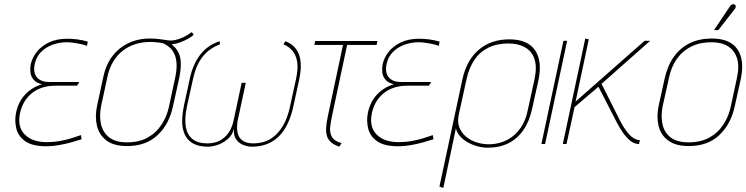

<svg xmlns="http://www.w3.org/2000/svg" viewBox="-20 -699 3623 932"><path d="M402 -476 406 -497Q382 -504 357 -507.5Q332 -511 306 -511Q255 -511 217.5 -493Q180 -475 158 -446.5Q136 -418 129 -386Q126 -370 127.5 -350Q129 -330 142 -313.5Q155 -297 184 -290Q136 -276 102.5 -240.5Q69 -205 58 -152Q50 -114 59 -76Q68 -38 102.5 -13.5Q137 11 205 11Q235 11 266 5.5Q297 0 326 -8Q355 -16 376 -23L373 -43Q374 -44 360.5 -39Q347 -34 324 -27Q301 -20 270.5 -14.5Q240 -9 207 -9Q158 -9 125.5 -27Q93 -45 80.5 -76.5Q68 -108 77 -149Q83 -178 97 -202.5Q111 -227 132.5 -245Q154 -263 183 -273Q212 -283 248 -283H354L365 -301H217Q190 -301 172.5 -312Q155 -323 149 -342Q143 -361 148 -386Q156 -424 180 -447.5Q204 -471 237 -482.5Q270 -494 305 -494Q317 -494 335.5 -491.5Q354 -489 372.5 -485Q391 -481 402 -476Z M920 -531 911 -543Q889 -527 868.5 -517.5Q848 -508 827 -504Q813 -501 797 -503Q781 -505 759 -508.5Q737 -512 703 -512Q670 -512 635.5 -502Q601 -492 570 -470Q539 -448 516 -413Q493 -378 482 -328L451 -185Q440 -131 451 -87Q462 -43 497.5 -16.5Q533 10 597 10Q689 10 745.5 -43.5Q802 -97 820 -185L850 -320Q863 -382 854.5 -420Q846 -458 813 -484Q835 -486 857.5 -494.5Q880 -503 897.5 -513.5Q915 -524 920 -531ZM830 -320 801 -185Q791 -135 764.5 -94.5Q738 -54 696.5 -31Q655 -8 597 -8Q542 -8 511 -31.5Q480 -55 470.5 -95.5Q461 -136 471 -185L501 -324Q510 -368 529.5 -400Q549 -432 575.5 -452.5Q602 -473 633.5 -483.5Q665 -494 698 -495Q712 -496 725.5 -495Q739 -494 751.5 -492.5Q764 -491 774 -488Q777 -486 786.5 -481Q796 -476 807 -465.5Q818 -455 826.5 -437Q835 -419 837 -390.5Q839 -362 830 -320Z M1365 -499 1356 -484Q1382 -473 1399.5 -452.5Q1417 -432 1422.5 -399Q1428 -366 1417 -316L1388 -183Q1376 -125 1351.5 -85Q1327 -45 1292 -24Q1257 -3 1210 -3Q1178 -3 1159 -15.5Q1140 -28 1134 -52Q1128 -76 1133 -110L1173 -297H1153L1113 -110Q1105 -76 1087.5 -52Q1070 -28 1045 -15.5Q1020 -3 987 -3Q941 -3 915 -23.5Q889 -44 882 -83Q875 -122 887 -180L917 -316Q928 -366 947 -399Q966 -432 992 -452.5Q1018 -473 1048 -484L1046 -499Q988 -480 952 -433.5Q916 -387 901 -316L873 -187Q859 -120 867.5 -76Q876 -32 906.5 -9.5Q937 13 990 13Q1010 13 1036 4.5Q1062 -4 1084.5 -23Q1107 -42 1116 -73Q1113 -42 1126 -23Q1139 -4 1160.5 4.5Q1182 13 1202 13Q1283 13 1333.5 -37Q1384 -87 1405 -187L1433 -316Q1448 -388 1431.5 -434Q1415 -480 1365 -499Z M1591 -133 1665 -481H1808L1812 -500H1510L1506 -481H1645L1571 -133Q1564 -101 1563 -77Q1562 -53 1568 -36Q1574 -19 1588.5 -7Q1603 5 1627 13L1638 -4Q1603 -14 1591.5 -34Q1580 -54 1582.5 -80Q1585 -106 1591 -133Z M2110 -476 2114 -497Q2090 -504 2065 -507.5Q2040 -511 2014 -511Q1963 -511 1925.5 -493Q1888 -475 1866 -446.5Q1844 -418 1837 -386Q1834 -370 1835.5 -350Q1837 -330 1850 -313.5Q1863 -297 1892 -290Q1844 -276 1810.5 -240.5Q1777 -205 1766 -152Q1758 -114 1767 -76Q1776 -38 1810.5 -13.5Q1845 11 1913 11Q1943 11 1974 5.5Q2005 0 2034 -8Q2063 -16 2084 -23L2081 -43Q2082 -44 2068.5 -39Q2055 -34 2032 -27Q2009 -20 1978.5 -14.5Q1948 -9 1915 -9Q1866 -9 1833.5 -27Q1801 -45 1788.5 -76.5Q1776 -108 1785 -149Q1791 -178 1805 -202.5Q1819 -227 1840.5 -245Q1862 -263 1891 -273Q1920 -283 1956 -283H2062L2073 -301H1925Q1898 -301 1880.5 -312Q1863 -323 1857 -342Q1851 -361 1856 -386Q1864 -424 1888 -447.5Q1912 -471 1945 -482.5Q1978 -494 2013 -494Q2025 -494 2043.5 -491.5Q2062 -489 2080.5 -485Q2099 -481 2110 -476Z M2563 -171 2594 -311Q2613 -403 2577 -455.5Q2541 -508 2452 -508Q2363 -508 2303.5 -457Q2244 -406 2224 -311L2113 207L2132 213L2193 -76Q2198 -55 2213.5 -37.5Q2229 -20 2251.5 -7.5Q2274 5 2299 11.5Q2324 18 2348 18Q2404 18 2447.5 -3.5Q2491 -25 2520.5 -67.5Q2550 -110 2563 -171ZM2575 -316 2542 -165Q2532 -114 2507 -78Q2482 -42 2446 -22Q2410 -2 2366 1Q2333 3 2301.5 -5.5Q2270 -14 2246 -32.5Q2222 -51 2210.5 -79Q2199 -107 2207 -143L2245 -316Q2257 -370 2283 -408.5Q2309 -447 2350.5 -467.5Q2392 -488 2448 -488Q2496 -488 2529 -469Q2562 -450 2574.5 -412Q2587 -374 2575 -316Z M2608 0H2626L2733 -501H2715Z M2990 -113 2900 -292 3136 -501H3109L2774 -206L2838 -508L2821 -512L2712 0H2730L2769 -179L2885 -278L2977 -99Q2987 -80 3002.5 -57Q3018 -34 3038 -17Q3058 0 3081 0H3082L3086 -19H3085Q3070 -19 3054 -29.5Q3038 -40 3022 -61Q3006 -82 2990 -113Z M3547 -185 3576 -316Q3595 -408 3559.5 -460Q3524 -512 3435 -512Q3375 -512 3328.5 -489.5Q3282 -467 3251 -423.5Q3220 -380 3206 -316L3177 -185Q3166 -131 3177 -87Q3188 -43 3224 -16.5Q3260 10 3324 10Q3416 10 3472.5 -44Q3529 -98 3547 -185ZM3557 -320 3528 -185Q3518 -135 3491.5 -94.5Q3465 -54 3423 -31Q3381 -8 3323 -8Q3267 -8 3236 -31.5Q3205 -55 3196 -95.5Q3187 -136 3197 -185L3227 -320Q3238 -374 3265.5 -413Q3293 -452 3335.5 -473Q3378 -494 3434 -494Q3482 -494 3513.5 -474.5Q3545 -455 3557.5 -416.5Q3570 -378 3557 -320ZM3545 -653Q3549 -657 3550.5 -661.5Q3552 -666 3551 -670.5Q3550 -675 3546 -677Q3543 -679 3538.5 -678.5Q3534 -678 3530 -675.5Q3526 -673 3523 -668L3446 -553H3467Z"/></svg>

Font: Advent Pro Thin
Style: Italic
Weight: 250
Italic angle: -12°
Version: Version 3.000